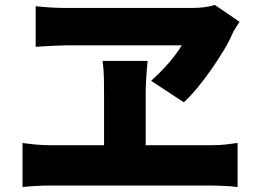

<svg xmlns="http://www.w3.org/2000/svg" viewBox="-20 -754 1040 775"><path d="M947 -666Q939 -653 931.5 -642Q924 -631 919 -620Q906 -589 883.5 -551.5Q861 -514 833.5 -474.5Q806 -435 777.5 -400.5Q749 -366 722 -341L590 -428Q619 -454 642 -478.5Q665 -503 683 -526.5Q701 -550 714 -571Q699 -571 664 -571Q629 -571 583 -571Q537 -571 486.5 -571Q436 -571 388.5 -571Q341 -571 304.5 -571Q268 -571 249 -571Q229 -571 199 -569.5Q169 -568 146.5 -566.5Q124 -565 124 -565V-729Q150 -726 181 -724Q212 -722 237 -722Q263 -722 304 -722Q345 -722 395.5 -722Q446 -722 499 -722Q552 -722 602 -722Q652 -722 693 -722Q734 -722 759 -722Q784 -722 806 -725Q828 -728 847 -734ZM568 -372Q568 -361 568 -339.5Q568 -318 568 -290.5Q568 -263 568 -234Q568 -205 568 -177.5Q568 -150 568 -128.5Q568 -107 568 -95H400Q400 -107 400 -128.5Q400 -150 400 -177Q400 -204 400 -233Q400 -262 400 -289.5Q400 -317 400 -339Q400 -361 400 -373Q400 -402 399.5 -437Q399 -472 394 -508H576Q572 -471 570 -436Q568 -401 568 -372ZM71 -177Q97 -173 125 -170.5Q153 -168 178 -168H838Q867 -168 893 -171Q919 -174 939 -177V1Q917 -2 887 -3.5Q857 -5 838 -5H178Q154 -5 126 -3.5Q98 -2 71 1Z"/></svg>

Font: Noto Sans SC Black
Style: Regular
Weight: 900
Designer: Ryoko NISHIZUKA  (kana, bopomofo & ideographs); Paul D. Hunt (Latin, Greek & Cyrillic); Sandoll Communications , Soo-you
Foundry: Adobe
Version: Version 2.004-H2;hotconv 1.0.118;makeotfexe 2.5.65603